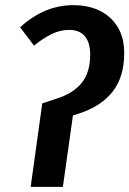

<svg xmlns="http://www.w3.org/2000/svg" viewBox="-20 -725 502 745"><path d="M144 -324 199 -342Q265 -363 297.5 -404Q330 -445 330 -513Q330 -559 309.5 -584Q289 -609 248 -609Q214 -609 181.5 -593.5Q149 -578 112 -548L58 -619Q152 -705 264 -705Q355 -705 408.5 -655Q462 -605 462 -520Q462 -427 417.5 -370Q373 -313 288 -285L263 -277L224 0H99Z"/></svg>

Font: Fira Sans Condensed Medium
Style: Italic
Weight: 500
Width: 3
Italic angle: -8°
Designer: bBox Type GmbH & Carrois Corporate GbR & Edenspiekermann AG
Foundry: bBox Type GmbH & Carrois Corporate GbR & Edenspiekermann AG
Version: Version 4.301